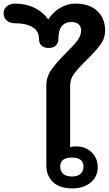

<svg xmlns="http://www.w3.org/2000/svg" viewBox="-160 -1035 603 1065"><path d="M97 -120V-561Q97 -609 125 -648.5Q153 -688 207 -742Q249 -783 269.5 -810.5Q290 -838 290 -865Q290 -888 276 -900.5Q262 -913 237 -913Q201 -913 182.5 -889.5Q164 -866 164 -821Q164 -796 150 -782.5Q136 -769 110 -769Q84 -769 70 -782.5Q56 -796 56 -821Q56 -862 21 -884Q-14 -906 -76 -906Q-105 -906 -122.5 -921Q-140 -936 -140 -962Q-140 -986 -121.5 -1000.5Q-103 -1015 -76 -1015Q-16 -1015 31.5 -991.5Q79 -968 108 -927Q132 -967 173 -991Q214 -1015 258 -1015Q335 -1015 379 -974.5Q423 -934 423 -866Q423 -823 397.5 -788Q372 -753 321 -703Q274 -657 251.5 -626.5Q229 -596 229 -561V-219Q240 -223 262 -223Q314 -223 348 -190.5Q382 -158 382 -108Q382 -55 343 -22.5Q304 10 241 10Q171 10 134 -25Q97 -60 97 -120ZM303 -111Q303 -161 239 -161Q174 -161 174 -111Q174 -86 190.5 -71Q207 -56 239 -56Q271 -56 287 -71Q303 -86 303 -111Z"/></svg>

Font: Kodchasan
Style: Bold
Weight: 700
Designer: Katatrad Aksorn Co.,Ltd.
Foundry: Cadson Demak Co.,Ltd.
Version: Version 1.000; ttfautohint (v1.6)